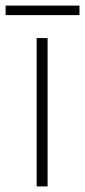

<svg xmlns="http://www.w3.org/2000/svg" viewBox="-42 -666 304 686"><path d="M128 0H89V-530H128ZM242 -646V-612H-22V-646Z"/></svg>

Font: Noto Sans Khmer UI ExtraLight
Style: Regular
Weight: 200
Designer: Danh Hong and the Monotype Design Team
Foundry: Monotype Imaging Inc.
Version: Version 2.002; ttfautohint (v1.8.4.7-5d5b)